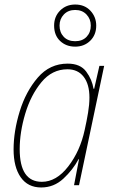

<svg xmlns="http://www.w3.org/2000/svg" viewBox="-20 -818 503 848"><path d="M162 10Q218 10 260 -29Q302 -68 327 -115H329L307 0H329L440 -527H419L396 -426H393Q387 -466 361 -501.5Q335 -537 279 -537Q200 -537 147 -475.5Q94 -414 67 -326Q40 -238 40 -158Q40 -80 71.5 -35Q103 10 162 10ZM165 -15Q67 -15 67 -159Q67 -234 91.5 -316Q116 -398 163 -455Q210 -512 278 -512Q324 -512 349.5 -479Q375 -446 375 -387Q375 -357 369 -320.5Q363 -284 354 -244Q334 -151 281.5 -83Q229 -15 165 -15ZM312 -612Q352 -612 378.5 -638Q405 -664 405 -705Q405 -743 379.5 -770.5Q354 -798 312 -798Q272 -798 245.5 -771.5Q219 -745 219 -705Q219 -662 245.5 -637Q272 -612 312 -612ZM312 -636Q280 -636 261.5 -655.5Q243 -675 243 -705Q243 -734 262 -754Q281 -774 312 -774Q343 -774 362 -754Q381 -734 381 -705Q381 -675 362.5 -655.5Q344 -636 312 -636Z"/></svg>

Font: Noto Sans UI SemiCondensed Thin
Style: Italic
Weight: 250
Width: 4
Italic angle: -12°
Designer: Monotype Design Team
Foundry: Monotype Imaging Inc.
Version: Version 1.901